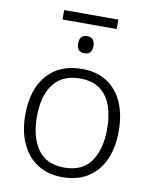

<svg xmlns="http://www.w3.org/2000/svg" viewBox="-90 -885 771 963"><g transform="rotate(10 295.0 -403.5)"><path d="M434 -817V-769H158V-817ZM295 -708Q334 -708 334 -665Q334 -621 295 -621Q256 -621 256 -665Q256 -708 295 -708ZM533 -267Q533 -183 505.5 -121Q478 -59 424.5 -24.5Q371 10 294 10Q220 10 167 -24Q114 -58 85.5 -120.5Q57 -183 57 -267Q57 -396 121 -469Q185 -542 298 -542Q374 -542 426.5 -507.5Q479 -473 506 -411Q533 -349 533 -267ZM116 -267Q116 -164 159.5 -101.5Q203 -39 295 -39Q388 -39 431 -102Q474 -165 474 -267Q474 -333 456 -384Q438 -435 399 -464Q360 -493 297 -493Q207 -493 161.5 -433Q116 -373 116 -267Z"/></g></svg>

Font: Noto Sans Light
Style: Regular
Weight: 300
Designer: Monotype Design Team
Foundry: Monotype Imaging Inc.
Version: Version 2.007